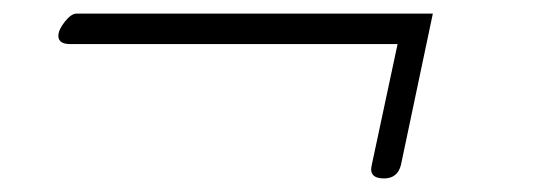

<svg xmlns="http://www.w3.org/2000/svg" viewBox="-20 -276 786 283"><path d="M546 -13Q523 -13 528 -33L566 -211H84Q66 -211 66 -223Q66 -232 75.5 -244Q85 -256 93 -256H618L571 -33Q566 -13 546 -13Z"/></svg>

Font: Lovers Quarrel
Style: Regular
Weight: 400
Designer: Robert E. Leuschke
Foundry: Robert E. Leuschke
Version: Version 1.010; ttfautohint (v1.8.3)